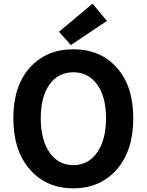

<svg xmlns="http://www.w3.org/2000/svg" viewBox="-20 -1026 810 1060"><path d="M53.7 -373Q53.7 -550.8 144.5 -652.3Q235.4 -753.9 384.8 -753.9Q534.2 -753.9 625 -652.3Q715.8 -550.8 715.8 -373Q715.8 -194.3 624.5 -90.3Q533.2 13.7 384.8 13.7Q236.3 13.7 145 -90.3Q53.7 -194.3 53.7 -373ZM253.4 -184.1Q301.8 -114.3 384.8 -114.3Q467.8 -114.3 516.6 -184.6Q565.4 -254.9 565.4 -373Q565.4 -491.2 516.6 -559.1Q467.8 -627 384.8 -627Q301.8 -627 253.4 -559.6Q205.1 -492.2 205.1 -373Q205.1 -253.9 253.4 -184.1ZM371.1 -777.3 305.7 -850.6 491.2 -1005.9 570.3 -910.2Z"/></svg>

Font: Gen Shin Gothic Bold
Style: Bold
Weight: 700
Designer: [Source Han Sans]
Ryoko NISHIZUKA  (kana & ideographs); Paul D. Hunt (Latin, Greek & Cyrillic); Wenlong ZHANG  (bopomofo
Version: Version 1.002.20150607